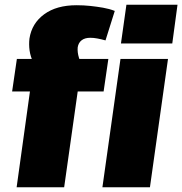

<svg xmlns="http://www.w3.org/2000/svg" viewBox="-20 -788 767 808"><path d="M106 -403H31L51 -540H207L158 -463Q134 -496 121 -523Q108 -550 104.5 -575.5Q101 -601 104 -626Q114 -690 166 -728Q218 -766 302 -766Q333 -766 360.5 -763Q388 -760 414 -755.5Q440 -751 463 -742L424 -618Q406 -623 390 -626Q374 -629 360 -629Q337 -629 323.5 -618.5Q310 -608 307 -589Q305 -568 312.5 -544Q320 -520 339 -486L229 -540H436L416 -403H307L250 0H50ZM687 -540 611 0H411L487 -540ZM727 -768 705 -605H489L512 -768Z"/></svg>

Font: Pathway Extreme 28pt ExtraBold
Style: Italic
Weight: 800
Italic angle: -8°
Designer: Eduardo Rodriguez Tunni
Foundry: Eduardo Rodriguez Tunni
Version: Version 1.001;gftools[0.9.26]